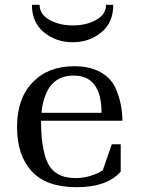

<svg xmlns="http://www.w3.org/2000/svg" viewBox="-20 -770 591 800"><path d="M483 -169V-55Q426 10 299.5 10Q173 10 112 -56.5Q51 -123 51 -241Q51 -359 115.5 -426.5Q180 -494 289 -494Q354 -494 397.5 -470Q441 -446 460 -406Q490 -340 490 -267H151Q151 -154 177 -95Q207 -28 295 -28Q326 -28 354.5 -36.5Q383 -45 396 -53Q409 -61 409 -63L446 -169ZM287 -455Q202 -455 171 -377Q156 -342 153 -300H403Q403 -455 287 -455ZM422 -750H452Q452 -676 402 -635Q352 -594 283 -594Q214 -594 163.5 -635Q113 -676 113 -750H145Q145 -710 186.5 -687Q228 -664 283.5 -664Q339 -664 380.5 -687Q422 -710 422 -750Z"/></svg>

Font: Ledger
Style: Regular
Weight: 400
Designer: Denis Masharov
Foundry: Denis Masharov
Version: 1.001